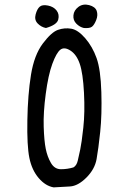

<svg xmlns="http://www.w3.org/2000/svg" viewBox="-20 -810 540 826"><path d="M210.9 -3.9Q175.8 -9.8 146.5 -43.9Q117.2 -78.1 106.4 -130.4Q95.7 -182.6 97.7 -293Q99.6 -403.3 113.3 -488.3Q127 -573.2 164.1 -622.6Q201.2 -671.9 229.5 -681.6Q257.8 -691.4 286.6 -686.5Q315.4 -681.6 346.7 -645.5Q377.9 -609.4 395.5 -560.1Q413.1 -510.7 416 -413.6Q418.9 -316.4 411.1 -242.7Q403.3 -168.9 395.5 -125.5Q387.7 -82 351.6 -45.9Q315.4 -9.8 280.8 -7.8Q246.1 -5.9 210.9 -3.9ZM295.9 -89.8Q309.6 -97.7 314.5 -118.7Q319.3 -139.6 325.2 -167Q331.1 -194.3 338.4 -260.7Q345.7 -327.1 341.3 -411.1Q336.9 -495.1 323.2 -535.2Q309.6 -575.2 283.2 -592.3Q256.8 -609.4 239.7 -596.2Q222.7 -583 205.1 -535.2Q187.5 -487.3 176.8 -406.2Q166 -325.2 168 -264.6Q169.9 -204.1 176.8 -169.9Q183.6 -135.7 199.2 -108.9Q214.8 -82 242.2 -82Q269.5 -82 295.9 -89.8ZM177.7 -689.5Q157.2 -693.4 142.1 -709Q127 -724.6 133.3 -748Q139.6 -771.5 150.9 -781.2Q162.1 -791 186.5 -786.1Q210.9 -781.2 223.6 -764.6Q236.3 -748 230.5 -725.6Q224.6 -703.1 177.7 -689.5ZM340.8 -689.5Q323.2 -693.4 308.6 -708Q293.9 -722.7 295.9 -744.1Q297.9 -765.6 317.4 -780.3Q336.9 -794.9 363.3 -788.1Q389.6 -781.2 396 -763.2Q402.3 -745.1 394 -724.1Q385.7 -703.1 376 -695.3Q366.2 -687.5 340.8 -689.5Z"/></svg>

Font: NaikaiFont
Style: Regular
Weight: 400
Version: Version 1.67